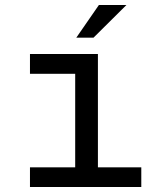

<svg xmlns="http://www.w3.org/2000/svg" viewBox="-20 -743 640 763"><path d="M99.1 -528.3V-449.7H278.8V-78.1H99.1V0H541.5V-78.1H369.1V-528.3ZM373 -723.1 283.2 -593.3H351.6L482.4 -723.1Z"/></svg>

Font: RobotoMono Nerd Font
Style: Regular
Weight: 400
Monospace: yes
Designer: Google
Version: Version 3.000;Nerd Fonts 3.2.1